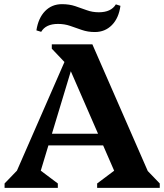

<svg xmlns="http://www.w3.org/2000/svg" viewBox="-20 -903 790 923"><path d="M2 0V-21L81 -103L31 -13L327 -690H424L720 -13L669 -103L748 -21V0H447V-21L555 -102L559 -13L298 -612H336L155 -13L150 -102L258 -21V0ZM173 -204V-260H545V-204ZM305 -589 229 -669V-690H349ZM436 -749Q402 -749 373.5 -759Q345 -769 317.5 -778.5Q290 -788 259 -788Q200 -788 178 -750L155 -757Q164 -816 196.5 -849.5Q229 -883 278 -883Q313 -883 341.5 -873.5Q370 -864 397 -854Q424 -844 455 -844Q514 -844 537 -882L559 -875Q551 -816 518 -782.5Q485 -749 436 -749Z"/></svg>

Font: Platypi Light SemiBold
Style: Regular
Weight: 600
Version: Version 1.200